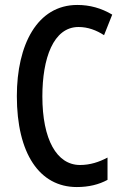

<svg xmlns="http://www.w3.org/2000/svg" viewBox="-20 -745 497 775"><path d="M297 -636C335 -636 369 -623 400 -603L433 -686C389 -712 343 -725 292 -725C130 -725 48 -564 48 -357C48 -126 139 10 290 10C338 10 379 0 414 -19V-109C380 -91 344 -79 303 -79C209 -79 151 -182 151 -356C151 -509 195 -636 297 -636Z"/></svg>

Font: Noto Sans Lao ExtraCondensed Medium
Style: Regular
Weight: 500
Width: 2
Designer: Monotype Design Team
Foundry: Monotype Imaging Inc.
Version: Version 2.003